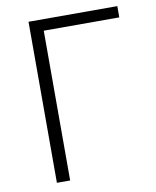

<svg xmlns="http://www.w3.org/2000/svg" viewBox="-82 -793 694 856"><g transform="rotate(-10 264.5 -364.5)"><path d="M106 0H166V-678H508V-729H106Z"/></g></svg>

Font: Noto Sans CJK Light
Style: Regular
Weight: 300
Designer: Ryoko NISHIZUKA (kana & ideographs); Paul D. Hunt (Latin, Greek & Cyrillic); Wenlong ZHANG (bopomofo); Sandoll Communica
Foundry: Adobe Systems Incorporated
Version: Version 1.000;PS 1;hotconv 1.0.78;makeotf.lib2.5.61930